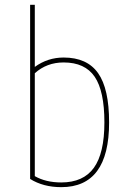

<svg xmlns="http://www.w3.org/2000/svg" viewBox="-20 -770 540 800"><path d="M125 -750V-491.2Q178.7 -530.3 245.1 -530.3Q342.8 -530.3 388.7 -465.3Q434.6 -400.4 434.6 -259.8Q434.6 9.8 235.4 9.8Q160.2 9.8 105.5 -24.4V-750ZM415 -259.8Q415 -390.6 374.5 -450.2Q334 -509.8 245.1 -509.8Q174.8 -509.8 125 -464.8V-36.1Q170.9 -9.8 235.4 -9.8Q327.1 -9.8 371.1 -70.8Q415 -131.8 415 -259.8Z"/></svg>

Font: Mgen+ 1mn thin
Style: Regular
Weight: 100
Designer: [Source Han Sans]
Ryoko NISHIZUKA  (kana & ideographs); Paul D. Hunt (Latin, Greek & Cyrillic); Wenlong ZHANG  (bopomofo
Version: Version 1.059.20150602